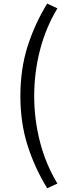

<svg xmlns="http://www.w3.org/2000/svg" viewBox="-20 -838 378 1055"><path d="M239.3 196.5Q170.4 84 131.2 -39.7Q92 -163.3 92 -310.7Q92 -458 131.2 -582Q170.4 -705.9 239.3 -818.4L295.4 -792Q231 -685.2 199.4 -561.6Q167.9 -438 167.9 -310.7Q167.9 -183 199.4 -59.6Q231 63.9 295.4 170.6Z"/></svg>

Font: Shanggu Sans SC VF
Style: Regular
Weight: 250
Designer: GuiWonder
Version: Version 1.021